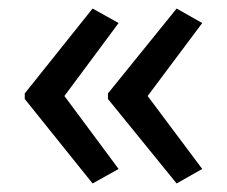

<svg xmlns="http://www.w3.org/2000/svg" viewBox="-20 -489 531 450"><path d="M38 -270 197 -469 258 -435 131 -264 258 -93 197 -59 38 -257ZM233 -270 394 -469 454 -435 326 -264 454 -93 394 -59 233 -257Z"/></svg>

Font: Noto Sans Khmer SemiCondensed
Style: Regular
Weight: 400
Width: 4
Designer: Danh Hong and the Monotype Design Team
Foundry: Monotype Imaging Inc.
Version: Version 2.004